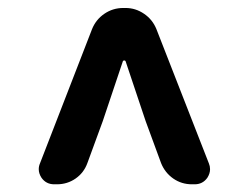

<svg xmlns="http://www.w3.org/2000/svg" viewBox="-20 -780 629 486"><path d="M117.2 -313.5Q96.7 -313.5 85 -330.1Q78.1 -340.8 78.1 -351.6Q78.1 -359.4 81.1 -366.2L212.9 -706.1Q222.7 -730.5 244.1 -745.1Q265.6 -759.8 292 -759.8H297.9Q323.2 -759.8 344.7 -745.1Q366.2 -730.5 376 -706.1L508.8 -366.2Q511.7 -359.4 511.7 -351.6Q511.7 -340.8 504.9 -330.1Q493.2 -313.5 472.7 -313.5H465.8Q439.5 -313.5 418.5 -328.1Q397.5 -342.8 387.7 -367.2L348.6 -473.6L297.9 -625Q296.9 -627 294.4 -627Q292 -627 291 -625L240.2 -473.6L201.2 -367.2Q192.4 -342.8 171.4 -328.1Q150.4 -313.5 124 -313.5Z"/></svg>

Font: Gen Jyuu Gothic Bold
Style: Bold
Weight: 700
Designer: [Source Han Sans]
Ryoko NISHIZUKA  (kana & ideographs); Paul D. Hunt (Latin, Greek & Cyrillic); Wenlong ZHANG  (bopomofo
Version: Version 1.002.20150607